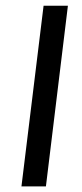

<svg xmlns="http://www.w3.org/2000/svg" viewBox="-20 -662 292 682"><path d="M143.1 0H56.2L134.8 -641.6H221.2Z"/></svg>

Font: Carlito
Style: Italic
Weight: 400
Italic angle: -7°
Designer: Lukasz Dziedzic
Foundry: tyPoland Lukasz Dziedzic
Version: Version 1.104